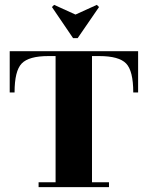

<svg xmlns="http://www.w3.org/2000/svg" viewBox="-20 -771 609 791"><path d="M203 -751 291 -711 379 -751 388 -742 300 -614H281L194 -742ZM529 -390Q529 -479 499.5 -509.5Q470 -540 389 -540H359V-20H429V0H139V-20H209V-540H179Q99 -540 69.5 -509.5Q40 -479 40 -390H20V-560H549V-390Z"/></svg>

Font: Rozha One
Style: Regular
Weight: 400
Designer: Tim Donaldson, Indian Type Foundry
Foundry: Indian Type Foundry
Version: Version 1.300;PS 1.0;hotconv 1.0.78;makeotf.lib2.5.61930; tt